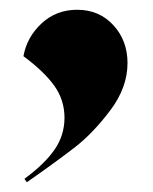

<svg xmlns="http://www.w3.org/2000/svg" viewBox="-20 -220 313 393"><path d="M112 21Q112 -15 91.5 -44Q71 -73 28 -105Q35 -144 65 -172Q95 -200 138 -200Q183 -200 212 -168.5Q241 -137 241 -91Q241 -41 206 5.5Q171 52 134.5 80.5Q98 109 35 153L30 146Q71 116 91.5 86.5Q112 57 112 21Z"/></svg>

Font: Nyght Serif Bold
Style: Regular
Weight: 700
Designer: Maksym Kobuzan
Version: Version 0.410